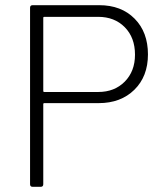

<svg xmlns="http://www.w3.org/2000/svg" viewBox="-20 -721 631 741"><path d="M96 -10V-691Q96 -701 106 -701H363Q448 -701 499.5 -649Q551 -597 551 -511Q551 -426 498.5 -374.5Q446 -323 361 -323H151Q147 -323 147 -319V-10Q147 0 137 0H106Q96 0 96 -10ZM151 -366H359Q422 -366 461.5 -406Q501 -446 501 -510Q501 -576 461.5 -616Q422 -656 359 -656H151Q147 -656 147 -652V-370Q147 -366 151 -366Z"/></svg>

Font: Barlow GEO Light
Style: Regular
Weight: 300
Designer: Jeremy Tribby
Foundry: Tribby Type
Version: Version 1.408